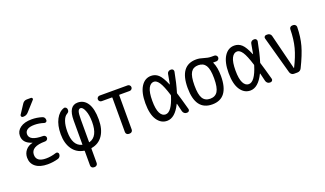

<svg xmlns="http://www.w3.org/2000/svg" viewBox="-88 -1355 3675 2168"><g transform="rotate(-20 1750.0 -270.5)"><path d="M185.5 -276.4Q186.5 -276.4 186.5 -278.3Q186.5 -279.3 185.5 -279.3Q79.1 -311.5 80.1 -400.4Q80.1 -457 129.9 -493.7Q179.7 -530.3 267.6 -530.3Q329.1 -530.3 389.6 -511.7Q421.9 -502 421.9 -464.8Q421.9 -452.1 411.6 -445.3Q401.4 -438.5 388.7 -442.4Q331.1 -460.9 275.4 -460.9Q218.8 -460.9 190.4 -441.9Q162.1 -422.9 162.1 -389.6Q162.1 -308.6 325.2 -308.6H327.1Q339.8 -308.6 350.1 -299.3Q360.4 -290 360.4 -275.9Q360.4 -261.7 350.1 -252.4Q339.8 -243.2 327.1 -243.2H325.2Q155.3 -243.2 155.3 -144.5Q155.3 -58.6 272.5 -58.6Q332 -58.6 394.5 -79.1Q406.2 -83 417 -75.7Q427.7 -68.4 427.7 -54.7Q427.7 -39.1 418.5 -25.4Q409.2 -11.7 393.6 -7.8Q332 9.8 267.6 9.8Q174.8 9.8 123.5 -30.3Q72.3 -70.3 72.3 -139.6Q72.3 -190.4 103 -228Q133.8 -265.6 185.5 -276.4ZM294.9 -759.8H344.7Q354.5 -759.8 359.4 -750Q364.3 -740.2 357.4 -733.4L252.9 -617.2Q228.5 -589.8 195.3 -589.8H184.6Q173.8 -589.8 168.5 -600.1Q163.1 -610.4 168.9 -620.1L241.2 -730.5Q260.7 -759.8 294.9 -759.8Z M790 -339.8V-67.4Q790 -62.5 794.9 -64.5Q900.4 -93.8 900.4 -269.5Q900.4 -352.5 878.4 -406.2Q856.4 -460 830.1 -460Q808.6 -460 799.3 -434.6Q790 -409.2 790 -339.8ZM704.1 5.9Q616.2 -8.8 567.9 -79.1Q519.5 -149.4 519.5 -259.8Q519.5 -366.2 557.1 -436.5Q594.7 -506.8 654.3 -525.4Q668 -529.3 679.2 -519.5Q690.4 -509.8 690.4 -495.1V-486.3Q690.4 -464.8 663.1 -450.2Q634.8 -433.6 617.2 -384.8Q599.6 -335.9 599.6 -259.8Q599.6 -92.8 705.1 -64.5Q710 -62.5 710 -67.4V-355.5Q710 -530.3 820.3 -530.3Q895.5 -530.3 938 -464.4Q980.5 -398.4 980.5 -269.5Q980.5 -152.3 932.1 -80.6Q883.8 -8.8 795.9 5.9Q790 7.8 790 11.7V184.6Q790 199.2 779.8 209.5Q769.5 219.7 754.9 219.7H745.1Q730.5 219.7 720.2 210Q710 200.2 710 184.6V11.7Q710 7.8 704.1 5.9Z M1082 -452.1Q1068.4 -452.1 1058.1 -461.9Q1047.9 -471.7 1047.9 -485.8Q1047.9 -500 1058.1 -509.8Q1068.4 -519.5 1082 -519.5H1418Q1431.6 -519.5 1441.9 -509.8Q1452.1 -500 1452.1 -485.8Q1452.1 -471.7 1441.9 -461.9Q1431.6 -452.1 1418 -452.1H1295.9Q1291 -452.1 1291 -447.3V-35.2Q1291 -20.5 1281.2 -10.3Q1271.5 0 1255.9 0H1244.1Q1229.5 0 1219.2 -9.8Q1209 -19.5 1209 -35.2V-447.3Q1209 -452.1 1204.1 -452.1Z M1710 -457Q1668.9 -457 1644.5 -409.2Q1620.1 -361.3 1620.1 -259.8Q1620.1 -160.2 1644.5 -112.3Q1668.9 -64.5 1710 -64.5Q1783.2 -64.5 1837.9 -241.2Q1839.8 -247.1 1838.9 -250Q1802.7 -367.2 1772.5 -412.1Q1742.2 -457 1710 -457ZM1702.1 9.8Q1628.9 9.8 1583 -59.1Q1537.1 -127.9 1537.1 -259.8Q1537.1 -389.6 1582 -460Q1627 -530.3 1702.1 -530.3Q1752 -530.3 1789.6 -496.6Q1827.1 -462.9 1867.2 -367.2Q1869.1 -366.2 1870.1 -367.2Q1879.9 -414.1 1891.6 -485.4Q1893.6 -500 1905.8 -509.8Q1918 -519.5 1932.6 -519.5H1940.4Q1954.1 -519.5 1962.4 -509.3Q1970.7 -499 1968.8 -485.4Q1944.3 -353.5 1913.1 -251Q1911.1 -246.1 1913.1 -241.2Q1932.6 -180.7 1972.7 -34.2Q1976.6 -21.5 1968.3 -10.7Q1960 0 1947.3 0H1938.5Q1922.9 0 1911.1 -9.8Q1899.4 -19.5 1894.5 -35.2Q1883.8 -84 1871.1 -131.8Q1871.1 -133.8 1869.6 -133.8Q1868.2 -133.8 1867.2 -132.8Q1797.9 9.8 1702.1 9.8Z M2334.5 -415.5Q2305.7 -460.9 2244.6 -460.9Q2183.6 -460.9 2155.3 -415.5Q2127 -370.1 2127 -260.3Q2127 -150.4 2155.3 -104.5Q2183.6 -58.6 2244.6 -58.6Q2305.7 -58.6 2334.5 -104.5Q2363.3 -150.4 2363.3 -260.3Q2363.3 -370.1 2334.5 -415.5ZM2245.1 -530.3Q2285.2 -530.3 2331.5 -515.1Q2377.9 -500 2417 -500H2453.1Q2466.8 -500 2477.1 -490.2Q2487.3 -480.5 2487.3 -466.3Q2487.3 -452.1 2477.1 -441.9Q2466.8 -431.6 2453.1 -431.6H2415Q2414.1 -431.6 2414.1 -430.7V-428.7Q2445.3 -363.3 2445.3 -259.8Q2445.3 9.8 2245.1 9.8Q2044.9 9.8 2044.9 -260.3Q2044.9 -530.3 2245.1 -530.3Z M2710 -457Q2668.9 -457 2644.5 -409.2Q2620.1 -361.3 2620.1 -259.8Q2620.1 -160.2 2644.5 -112.3Q2668.9 -64.5 2710 -64.5Q2783.2 -64.5 2837.9 -241.2Q2839.8 -247.1 2838.9 -250Q2802.7 -367.2 2772.5 -412.1Q2742.2 -457 2710 -457ZM2702.1 9.8Q2628.9 9.8 2583 -59.1Q2537.1 -127.9 2537.1 -259.8Q2537.1 -389.6 2582 -460Q2627 -530.3 2702.1 -530.3Q2752 -530.3 2789.6 -496.6Q2827.1 -462.9 2867.2 -367.2Q2869.1 -366.2 2870.1 -367.2Q2879.9 -414.1 2891.6 -485.4Q2893.6 -500 2905.8 -509.8Q2918 -519.5 2932.6 -519.5H2940.4Q2954.1 -519.5 2962.4 -509.3Q2970.7 -499 2968.8 -485.4Q2944.3 -353.5 2913.1 -251Q2911.1 -246.1 2913.1 -241.2Q2932.6 -180.7 2972.7 -34.2Q2976.6 -21.5 2968.3 -10.7Q2960 0 2947.3 0H2938.5Q2922.9 0 2911.1 -9.8Q2899.4 -19.5 2894.5 -35.2Q2883.8 -84 2871.1 -131.8Q2871.1 -133.8 2869.6 -133.8Q2868.2 -133.8 2867.2 -132.8Q2797.9 9.8 2702.1 9.8Z M3182.6 -34.2 3057.6 -486.3Q3053.7 -499 3062 -509.3Q3070.3 -519.5 3083 -519.5H3098.6Q3114.3 -519.5 3126.5 -510.3Q3138.7 -501 3142.6 -486.3L3249 -60.5Q3249 -59.6 3250 -59.6Q3251 -59.6 3251 -60.5Q3309.6 -175.8 3334.5 -270.5Q3359.4 -365.2 3361.3 -485.4Q3361.3 -500 3371.1 -509.8Q3380.9 -519.5 3396.5 -519.5H3408.2Q3421.9 -519.5 3432.6 -509.3Q3443.4 -499 3443.4 -485.4Q3441.4 -365.2 3414.6 -267.6Q3387.7 -169.9 3319.3 -31.2Q3303.7 0 3267.6 0H3227.5Q3211.9 0 3199.7 -9.8Q3187.5 -19.5 3182.6 -34.2Z"/></g></svg>

Font: Rounded-L Mgen+ 2m regular
Style: Regular
Weight: 400
Designer: [Source Han Sans]
Ryoko NISHIZUKA  (kana & ideographs); Paul D. Hunt (Latin, Greek & Cyrillic); Wenlong ZHANG  (bopomofo
Version: Version 1.059.20150602